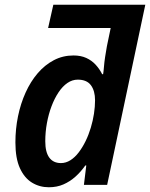

<svg xmlns="http://www.w3.org/2000/svg" viewBox="-20 -780 633 810"><path d="M186 10Q147 10 115 -9.5Q83 -29 64 -70.5Q45 -112 45 -179Q45 -236 56 -289.5Q67 -343 88 -389.5Q109 -436 139 -471Q169 -506 207 -526Q245 -546 290 -546Q321 -546 344 -535.5Q367 -525 383.5 -507Q400 -489 411 -467H415Q417 -478 418.5 -497.5Q420 -517 423.5 -540Q427 -563 431 -585L447 -662H183L205 -760H593L432 0H334L344 -82H340Q321 -55 298 -34.5Q275 -14 247.5 -2Q220 10 186 10ZM237 -92Q258 -92 277 -104Q296 -116 312 -137Q328 -158 341 -184.5Q354 -211 363 -241Q372 -271 376.5 -300.5Q381 -330 381 -357Q381 -397 363.5 -420.5Q346 -444 308 -444Q285 -444 264.5 -430Q244 -416 227 -390.5Q210 -365 197.5 -332Q185 -299 178 -261Q171 -223 171 -184Q171 -138 188 -115Q205 -92 237 -92Z"/></svg>

Font: Noto Sans Display SemiBold
Style: Italic
Weight: 600
Italic angle: -12°
Designer: Monotype Design Team
Foundry: Monotype Imaging Inc.
Version: Version 2.003